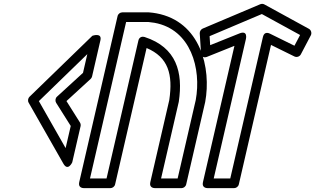

<svg xmlns="http://www.w3.org/2000/svg" viewBox="-20 -949 1632 994"><path d="M319.7 -182.3 181.3 -425.5 432 -668.8 409.7 -571.8 274.9 -448.4C265.7 -440 265 -425.7 270.7 -416.7L346.2 -296.9ZM308 -101.9C331.9 -59.8 354 -108.6 354 -108.6L397.2 -295.8C398.5 -301.2 397.6 -309 394 -314.7L324.1 -425.7L449.1 -540.2C452.2 -543 455.5 -548 456.6 -553L499.8 -740.1C509.5 -782.2 458.1 -763.7 458.1 -763.7L132.6 -447.9C125.5 -441 122.4 -427.9 128.2 -417.6Z M445.9 -25 632.9 -835H749C761.5 -833.9 769.6 -832.8 779.7 -831C968.9 -796.6 1023.1 -592.9 993.4 -431.1L899.6 -25H813.9L905.2 -420.4C905.3 -421 905.5 -421.8 905.6 -422.3C928.5 -575.4 893.7 -703.7 728.6 -757.5C718.4 -760.8 701.1 -759.2 696.5 -739.3L531.6 -25ZM390.1 -5.6C383.5 23 408.4 25 414.5 25H551.5C562.3 25 573.2 17.2 575.9 5.6L738.9 -700.4C851.4 -653 876.1 -564.2 856.3 -430.7L758.1 -5.6C751.5 23 776.4 25 782.5 25H919.5C930.3 25 941.2 17.2 943.9 5.6L1042.3 -420.9C1074.7 -595.4 1018.9 -837.6 789.7 -880C777.5 -882.2 765 -883.9 752 -884.9C751.6 -885 750.7 -885 750 -885H613C602.3 -885 591.3 -877.2 588.7 -865.6Z M1172.1 -25H1086.4L1253.1 -747.1C1253.1 -747.1 1264.8 -794.1 1219.5 -775.9L1068.1 -715.2L1065.1 -761.8L1335.6 -876.3L1533.6 -767.8L1504.4 -712.3L1376.8 -775.1C1371.4 -777.8 1348.1 -787.2 1341.4 -758.3ZM1192 25C1202.8 25 1213.7 17.2 1216.4 5.6L1383 -716.4L1504.2 -656.7C1516 -650.9 1531.1 -655.6 1537.4 -667.5L1589.3 -766.3C1594.7 -776.7 1591.7 -793 1579.1 -799.9L1349 -925.9C1342.4 -929.6 1334.2 -930 1327.2 -927L1029.3 -801C1021 -797.4 1013.4 -787.4 1014.1 -776.4L1020.4 -677.5C1022.8 -639.5 1054.6 -655.9 1054.6 -655.9L1193.7 -711.7L1030.6 -5.6C1024 23 1048.9 25 1055 25Z"/></svg>

Font: Stormning Aesir
Style: Regular
Weight: 400
Designer: Robert Jablonski, Mew Too
Foundry: Cannot Into Space Fonts
Version: Version 0.90